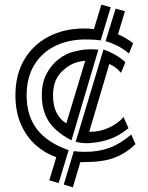

<svg xmlns="http://www.w3.org/2000/svg" viewBox="-20 -688 633 822"><path d="M221 -15Q174 -31 134 -66Q94 -101 70 -155Q46 -209 46 -280Q46 -368 83.5 -432Q121 -496 187.5 -531Q254 -566 341 -566Q355 -566 363 -565.5Q371 -565 382 -563L414 -668L454 -657L411 -515Q392 -518 373.5 -518.5Q355 -519 341 -519Q268 -518 212 -489Q156 -460 125 -407Q94 -354 94 -280Q94 -192 138.5 -134.5Q183 -77 274 -45L231 96L191 84ZM532 -459Q507 -480 481.5 -492.5Q456 -505 432 -512L475 -651L515 -640L485 -541Q501 -535 517.5 -525Q534 -515 550 -503ZM286 -87Q215 -125 187 -171Q159 -217 159 -280Q159 -334 179.5 -372.5Q200 -411 231.5 -435Q263 -459 296 -467Q307 -470 325.5 -473.5Q344 -477 369 -477Q377 -477 385 -476.5Q393 -476 401 -475ZM530 -139Q489 -106 450 -92.5Q411 -79 370 -76Q365 -75 360.5 -75Q356 -75 351 -75Q328 -75 304 -81L423 -476Q445 -469 469.5 -455.5Q494 -442 517 -422L498 -376Q477 -402 448 -414L362 -124H370Q407 -124 445.5 -141Q484 -158 509 -187ZM345 -428Q333 -427 326.5 -425.5Q320 -424 309 -421Q272 -411 239.5 -376Q207 -341 207 -280Q207 -234 223 -204Q239 -174 264 -160ZM560 -71Q520 -32 470.5 -13Q421 6 341 6H324L292 114L253 102L296 -41Q317 -38 341 -38H346Q402 -38 448.5 -55Q495 -72 542 -112Z"/></svg>

Font: Train One
Style: Regular
Weight: 400
Designer: Fontworks Inc.
Foundry: Fontworks Inc.
Version: Version 1.100